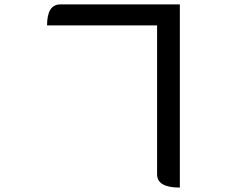

<svg xmlns="http://www.w3.org/2000/svg" viewBox="-20 -797 1040 869"><path d="M193 -682Q193 -777 253 -777H794V52Q691 52 691 -8V-682H193Z"/></svg>

Font: Swei Half Moon CJK TC
Style: Medium
Weight: 500
Version: Version 2.125